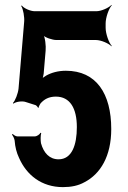

<svg xmlns="http://www.w3.org/2000/svg" viewBox="-20 -757 525 787"><path d="M209 -361C267 -361 295 -313 295 -236C295 -163 275 -104 220 -104C183 -104 159 -130 148 -170C146 -180 146 -204 149 -211L146 -213C143 -206 131 -198 123 -198H51C44 -198 36 -204 32 -208L29 -205C33 -201 39 -189 40 -181C42 -154 48 -131 58 -110C89 -39 151 10 238 10C272 10 301 4 326 -10C392 -44 436 -117 436 -228C436 -373 375 -467 250 -467C218 -467 190 -459 169 -447C162 -443 153 -437 150 -431L152 -429C155 -434 158 -447 159 -455L167 -549C169 -568 165 -605 157 -616L155 -614C164 -603 195 -593 211 -593H373C394 -593 426 -579 437 -567L438 -569C426 -582 413 -619 413 -643V-661C413 -685 426 -722 438 -735L437 -737C426 -725 395 -711 375 -711H122C105 -711 77 -723 69 -735L67 -732C75 -721 81 -686 79 -667L56 -394C54 -374 42 -343 33 -335L35 -332C44 -340 71 -344 85 -339L126 -326C129 -325 135 -318 136 -315H138C138 -319 144 -330 146 -333C161 -350 180 -361 209 -361Z"/></svg>

Font: Asimov
Style: EdgeExtreme
Weight: 500
Designer: Google
Version: Version 2.000980: 2014